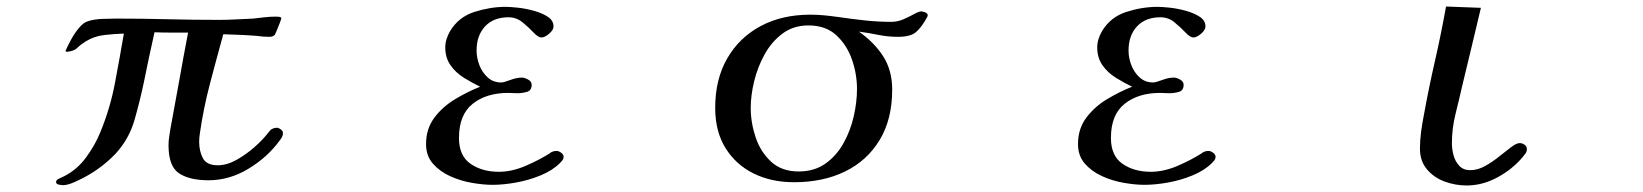

<svg xmlns="http://www.w3.org/2000/svg" viewBox="-20 -565 5040 589"><path d="M848 -157Q848 -150 845 -144.5Q842 -139 838 -134Q801 -83 742.5 -47.5Q684 -12 620 -12Q561 -12 529 -33.5Q497 -55 497 -119Q497 -133 499 -145.5Q501 -158 503 -171Q517 -245 530 -318.5Q543 -392 557 -465Q531 -465 505.5 -465Q480 -465 454 -466Q445 -427 437 -388.5Q429 -350 421 -311Q409 -254 392.5 -196.5Q376 -139 335 -94Q316 -74 293.5 -56.5Q271 -39 246 -25Q234 -18 211 -7.5Q188 3 174 3Q170 3 161 1.5Q152 0 152 -7Q152 -13 162 -17.5Q172 -22 176 -24Q216 -44 244 -82Q272 -120 288 -160Q318 -233 332.5 -309.5Q347 -386 360 -462Q330 -461 299.5 -457.5Q269 -454 243 -438Q227 -428 217 -418Q207 -408 185 -406L181 -408V-409Q187 -423 197.5 -442.5Q208 -462 222 -479Q236 -496 250 -500Q269 -506 293 -507Q317 -508 336 -508Q415 -508 494 -506Q573 -504 652 -504Q678 -504 704.5 -505.5Q731 -507 757 -508Q774 -510 791.5 -512Q809 -514 826 -514Q828 -514 835.5 -513.5Q843 -513 843 -508Q843 -507 838.5 -495Q834 -483 829 -471.5Q824 -460 823 -458Q817 -452 807 -452Q787 -452 767 -455Q742 -457 716.5 -458Q691 -459 665 -460Q644 -384 624 -308Q604 -232 593 -155Q592 -149 591.5 -142.5Q591 -136 591 -130Q591 -101 602.5 -79.5Q614 -58 648 -58Q676 -58 705.5 -74.5Q735 -91 761 -114Q787 -137 803 -158Q805 -160 808 -164Q811 -168 814 -169Q821 -173 830 -173Q835 -173 841.5 -168Q848 -163 848 -157Z M1709 -84Q1709 -78 1706 -74Q1703 -70 1698 -65Q1675 -42 1638.5 -27Q1602 -12 1563 -5Q1524 2 1491 2Q1463 2 1428 -4Q1393 -10 1361 -24.5Q1329 -39 1308 -63Q1287 -87 1287 -123Q1287 -170 1312.5 -204Q1338 -238 1376.5 -261Q1415 -284 1453 -299Q1428 -311 1403 -326.5Q1378 -342 1362 -365Q1346 -388 1346 -419Q1346 -433 1350 -445.5Q1354 -458 1361 -470Q1387 -513 1435.5 -528.5Q1484 -544 1531 -544Q1544 -544 1568 -541.5Q1592 -539 1617.5 -532Q1643 -525 1660.5 -513.5Q1678 -502 1678 -484Q1678 -473 1664.5 -461.5Q1651 -450 1641 -450Q1631 -450 1616.5 -465.5Q1602 -481 1583 -496.5Q1564 -512 1540 -512Q1494 -512 1468 -484Q1442 -456 1442 -410Q1442 -388 1450.5 -365.5Q1459 -343 1476 -327.5Q1493 -312 1518 -312Q1525 -312 1545 -319.5Q1565 -327 1581 -327Q1589 -327 1600 -321Q1611 -315 1611 -305Q1611 -287 1596 -283Q1581 -279 1567 -279Q1560 -279 1553 -279.5Q1546 -280 1539 -280Q1472 -280 1430 -246.5Q1388 -213 1388 -142Q1388 -87 1423.5 -62.5Q1459 -38 1510 -38Q1550 -38 1592 -56Q1634 -74 1667 -95Q1669 -97 1673 -99Q1679 -102 1687 -102Q1694 -102 1701.5 -96.5Q1709 -91 1709 -84Z M2609 -292Q2609 -338 2593.5 -382.5Q2578 -427 2545.5 -457Q2513 -487 2460 -487Q2414 -487 2380.5 -462Q2347 -437 2325.5 -398Q2304 -359 2293.5 -315.5Q2283 -272 2283 -234Q2283 -189 2298 -144Q2313 -99 2345.5 -69Q2378 -39 2430 -39Q2478 -39 2512 -63Q2546 -87 2567.5 -125.5Q2589 -164 2599 -208Q2609 -252 2609 -292ZM2826 -518Q2826 -516 2824 -512Q2807 -481 2790 -466.5Q2773 -452 2735 -452Q2704 -452 2674.5 -458Q2645 -464 2615 -468Q2662 -435 2689.5 -392Q2717 -349 2717 -290Q2717 -199 2678.5 -135.5Q2640 -72 2572.5 -39Q2505 -6 2416 -6Q2346 -6 2291.5 -33Q2237 -60 2205.5 -111Q2174 -162 2174 -234Q2174 -322 2211 -386Q2248 -450 2313.5 -485Q2379 -520 2466 -520Q2487 -520 2508 -518Q2529 -516 2550 -513Q2591 -507 2632 -502.5Q2673 -498 2714 -498Q2734 -498 2752 -506Q2770 -514 2784.5 -522Q2799 -530 2806 -530Q2811 -530 2818.5 -527Q2826 -524 2826 -518Z M3709 -84Q3709 -78 3706 -74Q3703 -70 3698 -65Q3675 -42 3638.5 -27Q3602 -12 3563 -5Q3524 2 3491 2Q3463 2 3428 -4Q3393 -10 3361 -24.5Q3329 -39 3308 -63Q3287 -87 3287 -123Q3287 -170 3312.5 -204Q3338 -238 3376.5 -261Q3415 -284 3453 -299Q3428 -311 3403 -326.5Q3378 -342 3362 -365Q3346 -388 3346 -419Q3346 -433 3350 -445.5Q3354 -458 3361 -470Q3387 -513 3435.5 -528.5Q3484 -544 3531 -544Q3544 -544 3568 -541.5Q3592 -539 3617.5 -532Q3643 -525 3660.5 -513.5Q3678 -502 3678 -484Q3678 -473 3664.5 -461.5Q3651 -450 3641 -450Q3631 -450 3616.5 -465.5Q3602 -481 3583 -496.5Q3564 -512 3540 -512Q3494 -512 3468 -484Q3442 -456 3442 -410Q3442 -388 3450.5 -365.5Q3459 -343 3476 -327.5Q3493 -312 3518 -312Q3525 -312 3545 -319.5Q3565 -327 3581 -327Q3589 -327 3600 -321Q3611 -315 3611 -305Q3611 -287 3596 -283Q3581 -279 3567 -279Q3560 -279 3553 -279.5Q3546 -280 3539 -280Q3472 -280 3430 -246.5Q3388 -213 3388 -142Q3388 -87 3423.5 -62.5Q3459 -38 3510 -38Q3550 -38 3592 -56Q3634 -74 3667 -95Q3669 -97 3673 -99Q3679 -102 3687 -102Q3694 -102 3701.5 -96.5Q3709 -91 3709 -84Z M4664 -108Q4664 -100 4660 -94.5Q4656 -89 4651 -83Q4620 -46 4574 -21Q4528 4 4479 4Q4445 4 4412 -8Q4379 -20 4357.5 -45.5Q4336 -71 4336 -109Q4336 -135 4339.5 -161Q4343 -187 4348 -212Q4363 -295 4382 -378Q4401 -461 4416 -545L4523 -541Q4509 -481 4494.5 -421.5Q4480 -362 4466 -303Q4456 -259 4445 -215Q4434 -171 4434 -125Q4434 -108 4439 -89Q4444 -70 4456.5 -56.5Q4469 -43 4490 -43Q4513 -43 4535.5 -55.5Q4558 -68 4578.5 -84.5Q4599 -101 4615.5 -113.5Q4632 -126 4642 -126Q4650 -126 4657 -121Q4664 -116 4664 -108Z"/></svg>

Font: Kaisei Tokumin Medium
Style: Regular
Weight: 500
Designer: Font-Kai, 金井和夫
Foundry: KAZUO KANAI
Version: Version 5.003